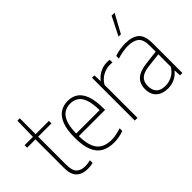

<svg xmlns="http://www.w3.org/2000/svg" viewBox="-94 -1256 1713 1713"><g transform="rotate(-45 763.0 -399.5)"><path d="M252.5 9Q184.5 9 145.8 -27.2Q107 -63.5 107 -147V-508H2V-540H107L111 -740H141V-540H308.5V-508H141V-153Q141 -81 169.8 -52.5Q198.5 -24 254.5 -24Q283 -24 319 -33V1Q285 9 252.5 9Z M583 9Q513 9 464.5 -18.5Q416 -46 390.5 -107.2Q365 -168.5 365 -270Q365 -371 389 -432Q413 -493 455.2 -520.5Q497.5 -548 552.5 -548Q607.5 -548 648 -520.8Q688.5 -493.5 710.5 -432.5Q732.5 -371.5 732.5 -270V-255H401Q402.5 -169 424 -118.2Q445.5 -67.5 486.2 -45.8Q527 -24 585 -24Q636.5 -24 708 -47V-13Q673.5 -1 643 4Q612.5 9 583 9ZM552 -515Q509 -515 475.5 -494.2Q442 -473.5 422.2 -424Q402.5 -374.5 401 -288H696.5Q695 -374.5 677 -424Q659 -473.5 627 -494.2Q595 -515 552 -515Z M852.5 0V-540H882.5L885.5 -467H889.5Q918 -504.5 959.2 -524.2Q1000.5 -544 1043.5 -544Q1062.5 -544 1078 -541.5V-507.5Q1069 -508.5 1061.2 -508.8Q1053.5 -509 1043 -509Q1001 -509 957 -485.8Q913 -462.5 886.5 -416V0Z M1264.5 8Q1197 8 1156 -28.5Q1115 -65 1115 -133.5Q1115 -201.5 1156.8 -239.5Q1198.5 -277.5 1287 -287.5L1419 -303V-375.5Q1419 -458.5 1382.5 -486.8Q1346 -515 1279 -515Q1250.5 -515 1215 -509.2Q1179.5 -503.5 1143 -491V-525Q1172 -536 1209.2 -542Q1246.5 -548 1279.5 -548Q1362 -548 1407.5 -510.8Q1453 -473.5 1453 -375V0H1423L1420 -62.5H1416Q1389.5 -28.5 1350 -10.2Q1310.5 8 1264.5 8ZM1152 -137Q1152 -25 1267 -25Q1306 -25 1346.5 -44Q1387 -63 1419 -110.5V-269.5L1286 -254.5Q1215.5 -247 1183.8 -217.8Q1152 -188.5 1152 -137ZM1279 -632 1368 -808H1405.5L1309 -632Z"/></g></svg>

Font: Encode Sans SmCnd Th
Style: Regular
Weight: 100
Width: 4
Designer: Multiple Designers
Foundry: Impallari Type
Version: Version 3.002; ttfautohint (v1.8.3) -l 8 -r 50 -G 200 -x 14 